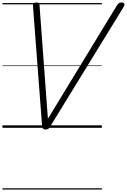

<svg xmlns="http://www.w3.org/2000/svg" viewBox="-20 -1035 1028 1555"><path d="M348 14Q335 14 329 8.5Q323 3 321 -13L247 -987Q246 -1001 252.5 -1007.5Q259 -1014 274 -1015Q289 -1015 294 -1010.5Q299 -1006 300 -993L368 -73L928 -993Q937 -1006 944 -1010.5Q951 -1015 965 -1015Q982 -1014 986.5 -1004.5Q991 -995 983 -982L385 -8Q378 4 370.5 9Q363 14 348 14ZM0 490H805V500H0ZM0 -20H805V0H0ZM0 -505H805V-500H0ZM0 -1010H805V-1000H0Z"/></svg>

Font: Playwrite AU NSW Guides
Style: Regular
Weight: 400
Designer: Veronika Burian, José Scaglione
Foundry: TypeTogether
Version: Version 1.003